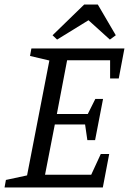

<svg xmlns="http://www.w3.org/2000/svg" viewBox="-28 -824 567 844"><path d="M-8 0 -2 -33 91 -53 189 -558 104 -578 110 -611H519L494 -479H456V-559H267L222 -323H358L391 -389H425L390 -208H356L346 -277H213L170 -56H373L415 -147H452L424 0ZM223 -650 203 -669 342 -804H402L481 -669L455 -650L361 -735Z"/></svg>

Font: Manuale
Style: Italic
Weight: 400
Italic angle: -11°
Designer: Eduardo Tunni / Pablo Cosgaya
Foundry: Eduardo Tunni / Pablo Cosgaya
Version: Version 1.002